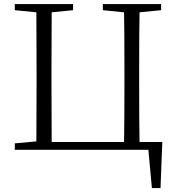

<svg xmlns="http://www.w3.org/2000/svg" viewBox="-20 -746 876 956"><path d="M715.8 -39.1H788.1L779.3 190.4H736.3L718.8 0H53.7V-32.2L161.1 -42Q162.1 -140.6 162.1 -335V-390.6Q162.1 -588.9 161.1 -684.6L53.7 -695.3V-725.6H343.8V-695.3L237.3 -684.6Q236.3 -586.9 236.3 -390.6V-335Q236.3 -135.7 237.3 -39.1H597.7Q599.6 -137.7 599.6 -335V-391.6Q599.6 -588.9 597.7 -684.6L492.2 -695.3V-725.6H782.2V-695.3L674.8 -684.6Q672.9 -586.9 672.9 -390.6V-335Q672.9 -136.7 674.8 -39.1H714.8V-40Z"/></svg>

Font: GenYoMin JP Light
Style: Regular
Weight: 300
Version: Version 1.001;PS 1;hotconv 16.6.51;makeotf.lib2.5.65220 DEVE